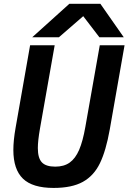

<svg xmlns="http://www.w3.org/2000/svg" viewBox="-20 -960 664 992"><path d="M49 -185Q49 -234.5 60.5 -299.5L135.5 -726H262.5L186.5 -295.5Q175.5 -232 175.5 -195Q175.5 -143 196.5 -121Q217.5 -99 265.5 -99Q310.5 -99 340 -120Q369.5 -141 388.8 -185.5Q408 -230 421 -304.5L495.5 -726H623.5L547 -290.5Q527.5 -181 496.2 -116.5Q465 -52 408.2 -20.5Q351.5 11 257 11Q148 11 98.5 -37Q49 -85 49 -185ZM338.5 -940.5H498.5L619.5 -767.5H493.5L410 -876.5L284.5 -767.5H146.5Z"/></svg>

Font: JuliaMono BoldItalic
Style: Regular
Weight: 700
Italic angle: -9°
Monospace: yes
Designer: cormullion
Foundry: corm
Version: Version 0.049; ttfautohint (v1.8.4)